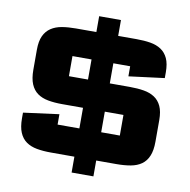

<svg xmlns="http://www.w3.org/2000/svg" viewBox="-92 -873 1035 1045"><g transform="rotate(10 426.0 -350.0)"><path d="M371.9 82V-5.6H242.1Q198.8 -5.6 164 -11.9Q129.2 -18.3 104.9 -35.5Q80.6 -52.7 67.7 -83.2Q54.7 -113.7 54.7 -162.1V-193.1L251.5 -219.1V-161.8Q251.5 -161.8 251.5 -161.8Q251.5 -161.8 251.5 -161.8H371.9V-275.7H256.6Q213.3 -275.7 178.5 -282.1Q143.7 -288.6 119.5 -305.9Q95.4 -323.2 82.5 -354Q69.7 -384.8 69.7 -433.1V-543.4Q69.7 -590.7 83.5 -620.2Q97.3 -649.6 122.4 -666.1Q147.4 -682.7 182.2 -688.6Q216.9 -694.4 258.5 -694.4H371.9V-782H492.4V-694.4H594.3Q636.5 -694.4 670.9 -688.7Q705.4 -682.9 730.2 -666.5Q755 -650.1 768.6 -620.8Q782.2 -591.5 782.2 -544.4V-512.3L585.4 -487.3V-543Q585.4 -543 585.4 -543Q585.4 -543 585.4 -543H492.4V-431.9H603.8Q646 -431.9 680.5 -426.1Q715 -420.4 739.9 -404.1Q764.8 -387.8 778.5 -358.5Q792.2 -329.2 792.2 -281.9V-162.6Q792.2 -114.2 779.2 -83.5Q766.3 -52.7 742 -35.5Q717.7 -18.3 682.7 -11.9Q647.6 -5.6 603.8 -5.6H492.4V82ZM371.9 -431.9V-543H266.5Q266.5 -543 266.5 -543Q266.5 -543 266.5 -543V-431.9Q266.5 -431.9 266.5 -431.9Q266.5 -431.9 266.5 -431.9ZM492.4 -161.8H595.4Q595.4 -161.8 595.4 -161.8Q595.4 -161.8 595.4 -161.8V-275.7Q595.4 -275.7 595.4 -275.7Q595.4 -275.7 595.4 -275.7H492.4Z"/></g></svg>

Font: Science Gothic
Style: Regular
Weight: 400
Designer: Thomas Phinney, Vassil Kateliev, Brandon Buerkle
Foundry: Font Detective LLC
Version: Version 1.018